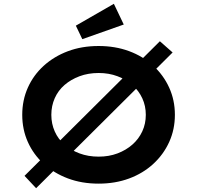

<svg xmlns="http://www.w3.org/2000/svg" viewBox="-20 -956 1037 1010"><path d="M170 34 109 -31 821 -739 888 -680ZM499 10Q410 10 337 -17.5Q264 -45 210 -94Q156 -143 126.5 -209Q97 -275 97 -352Q97 -429 126.5 -495Q156 -561 210 -610Q264 -659 337 -686.5Q410 -714 499 -714Q586 -714 659 -687Q732 -660 786 -610.5Q840 -561 870 -495Q900 -429 900 -352Q900 -275 870 -209Q840 -143 786 -93.5Q732 -44 659 -17Q586 10 499 10ZM499 -132Q553 -132 598 -149Q643 -166 676.5 -195.5Q710 -225 728.5 -265Q747 -305 747 -352Q747 -399 728.5 -439Q710 -479 676.5 -508.5Q643 -538 598 -555Q553 -572 499 -572Q444 -572 398.5 -555Q353 -538 319.5 -509Q286 -480 268 -439.5Q250 -399 250 -352Q250 -305 268 -264.5Q286 -224 319.5 -195Q353 -166 398.5 -149Q444 -132 499 -132ZM413 -750 379 -821 579 -936 631 -827Z"/></svg>

Font: Lexend Giga SemiBold
Style: Regular
Weight: 600
Designer: Bonnie Shaver-Troup, Thomas Jockin
Foundry: Lexend
Version: Version 1.007